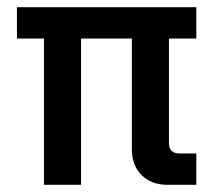

<svg xmlns="http://www.w3.org/2000/svg" viewBox="-20 -513 604 533"><path d="M102 0V-406H27V-493H525V-406H449V-117Q449 -87 478 -87H525V0H445Q400 0 373 -27Q346 -54 346 -99V-406H205V0Z"/></svg>

Font: Space Grotesk Frontify Medium
Style: Regular
Weight: 500
Designer: Florian Karsten
Version: Version 2.000